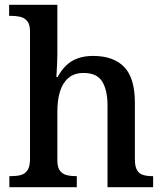

<svg xmlns="http://www.w3.org/2000/svg" viewBox="-20 -780 686 800"><path d="M19 0V-46H26Q48 -46 66 -50.5Q84 -55 94.5 -70.5Q105 -86 105 -117V-649Q105 -678 93.5 -692Q82 -706 64 -710Q46 -714 27 -714H18V-760H219V-556Q219 -536 218 -515Q217 -494 216 -478.5Q215 -463 215 -459H220Q235 -487 255.5 -507Q276 -527 304 -537Q332 -547 368 -547Q453 -547 497.5 -501Q542 -455 542 -352V-117Q542 -86 551 -71Q560 -56 576.5 -51Q593 -46 615 -46H618V0H428V-340Q428 -404 406 -440Q384 -476 328 -476Q290 -476 265.5 -455.5Q241 -435 230 -399Q219 -363 219 -316V-112Q219 -83 229.5 -69Q240 -55 257.5 -50.5Q275 -46 297 -46H300V0Z"/></svg>

Font: Noto Rashi Hebrew Medium
Style: Regular
Weight: 500
Version: Version 1.006